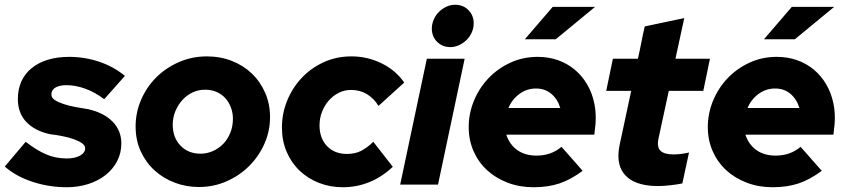

<svg xmlns="http://www.w3.org/2000/svg" viewBox="-41 -776 3557 807"><path d="M-21 -76Q1 -102 23 -128Q45 -154 67 -180Q112 -145 152 -127.5Q192 -110 240 -110Q274 -110 295.5 -122Q317 -134 317 -153Q317 -165 303 -174.5Q289 -184 267.5 -191.5Q246 -199 220 -204Q194 -209 169 -212Q105 -226 69.5 -263.5Q34 -301 34 -360Q34 -401 49 -434Q64 -467 92.5 -490Q121 -513 160.5 -525Q200 -537 250 -537Q315 -537 376 -516.5Q437 -496 484 -457Q462 -432 440.5 -408Q419 -384 397 -359Q359 -388 318 -403Q277 -418 239 -418Q209 -418 192 -408Q175 -398 175 -379Q175 -365 189.5 -355.5Q204 -346 227 -338.5Q250 -331 277 -326Q304 -321 330 -317Q396 -302 432.5 -264.5Q469 -227 469 -173Q469 -133 451.5 -99Q434 -65 403 -40.5Q372 -16 330 -2.5Q288 11 239 11Q166 11 96.5 -11.5Q27 -34 -21 -76Z M529 -245Q529 -303 552 -356.5Q575 -410 615.5 -450.5Q656 -491 711 -515Q766 -539 829 -539Q885 -539 933.5 -520Q982 -501 1017.5 -467Q1053 -433 1073.5 -386Q1094 -339 1094 -284Q1094 -225 1070.5 -172Q1047 -119 1006.5 -78.5Q966 -38 911.5 -14Q857 10 795 10Q742 10 694 -8Q646 -26 609.5 -59Q573 -92 551 -139Q529 -186 529 -245ZM802 -130Q828 -130 852.5 -140.5Q877 -151 896 -170Q915 -189 926.5 -216.5Q938 -244 938 -277Q938 -302 929.5 -324.5Q921 -347 906 -363.5Q891 -380 869.5 -389.5Q848 -399 821 -399Q793 -399 768.5 -387.5Q744 -376 725.5 -355.5Q707 -335 696 -308.5Q685 -282 685 -252Q685 -198 717.5 -164Q750 -130 802 -130Z M1417 -129Q1451 -129 1476 -141.5Q1501 -154 1528 -180Q1548 -154 1569 -127.5Q1590 -101 1610 -75Q1566 -33 1512.5 -11Q1459 11 1400 11Q1347 11 1300.5 -7Q1254 -25 1219 -58Q1184 -91 1164 -137.5Q1144 -184 1144 -240Q1144 -299 1166 -353Q1188 -407 1227 -448.5Q1266 -490 1319.5 -514.5Q1373 -539 1436 -539Q1503 -539 1562.5 -510Q1622 -481 1658 -429Q1631 -404 1604 -380Q1577 -356 1550 -331Q1530 -363 1501 -380.5Q1472 -398 1434 -398Q1407 -398 1383 -386Q1359 -374 1341 -353.5Q1323 -333 1312.5 -306Q1302 -279 1302 -249Q1302 -195 1333.5 -162Q1365 -129 1417 -129Z M1852 -578Q1818 -578 1796 -600.5Q1774 -623 1774 -656Q1774 -675 1782 -693.5Q1790 -712 1803.5 -725.5Q1817 -739 1834.5 -747.5Q1852 -756 1872 -756Q1906 -756 1928 -733.5Q1950 -711 1950 -678Q1950 -658 1942 -640Q1934 -622 1920.5 -608.5Q1907 -595 1889 -586.5Q1871 -578 1852 -578ZM1912 -529Q1884 -396 1856 -264.5Q1828 -133 1800 0H1641Q1669 -133 1697 -264.5Q1725 -396 1753 -529Z M1929 0ZM2408 -58Q2358 -21 2310.5 -5Q2263 11 2201 11Q2143 11 2093 -8Q2043 -27 2006.5 -60.5Q1970 -94 1949.5 -140.5Q1929 -187 1929 -242Q1929 -299 1951 -352.5Q1973 -406 2012 -447Q2051 -488 2104 -512.5Q2157 -537 2219 -537Q2265 -537 2304.5 -523Q2344 -509 2375 -483Q2406 -457 2427 -421Q2448 -385 2457 -341Q2463 -312 2463 -280Q2463 -269 2462 -255Q2461 -241 2457 -210H2087Q2101 -168 2133.5 -145Q2166 -122 2214 -122Q2276 -122 2319 -159Q2342 -133 2363.5 -108.5Q2385 -84 2408 -58ZM2212 -404Q2173 -404 2142 -381Q2111 -358 2096 -322H2314Q2303 -359 2276.5 -381.5Q2250 -404 2212 -404ZM2282 -747H2460L2295 -611H2165Z M2564 -170Q2576 -227 2588 -282Q2600 -337 2612 -394H2507Q2514 -428 2521 -461.5Q2528 -495 2535 -529H2640Q2648 -563 2654.5 -597Q2661 -631 2669 -665Q2711 -674 2752 -682.5Q2793 -691 2835 -700Q2826 -657 2816.5 -614.5Q2807 -572 2798 -529H2943Q2936 -495 2929 -461.5Q2922 -428 2915 -394H2770Q2759 -344 2748.5 -294.5Q2738 -245 2727 -195Q2719 -159 2734.5 -143Q2750 -127 2789 -127Q2807 -127 2822 -129Q2837 -131 2855 -135Q2848 -103 2841 -70Q2834 -37 2827 -5Q2808 -1 2778 2.5Q2748 6 2724 6Q2714 6 2705 5.5Q2696 5 2688 4Q2613 -4 2580 -48Q2547 -92 2564 -170Z M2934 0ZM3413 -58Q3363 -21 3315.5 -5Q3268 11 3206 11Q3148 11 3098 -8Q3048 -27 3011.5 -60.5Q2975 -94 2954.5 -140.5Q2934 -187 2934 -242Q2934 -299 2956 -352.5Q2978 -406 3017 -447Q3056 -488 3109 -512.5Q3162 -537 3224 -537Q3270 -537 3309.5 -523Q3349 -509 3380 -483Q3411 -457 3432 -421Q3453 -385 3462 -341Q3468 -312 3468 -280Q3468 -269 3467 -255Q3466 -241 3462 -210H3092Q3106 -168 3138.5 -145Q3171 -122 3219 -122Q3281 -122 3324 -159Q3347 -133 3368.5 -108.5Q3390 -84 3413 -58ZM3217 -404Q3178 -404 3147 -381Q3116 -358 3101 -322H3319Q3308 -359 3281.5 -381.5Q3255 -404 3217 -404ZM3287 -747H3465L3300 -611H3170Z"/></svg>

Font: Rosa Sans Black
Style: Italic
Weight: 900
Italic angle: -12°
Designer: Pentagram / MCKL
Foundry: Pentagram / MCKL
Version: Version 1.005;September 16, 2019;FontCreator 11.5.0.2425 64-